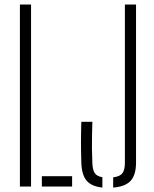

<svg xmlns="http://www.w3.org/2000/svg" viewBox="-20 -820 676 844"><path d="M67.5 0V-800H116.5V0ZM164 0V-45.5H297V0ZM430 4.5Q382 -0.5 360.5 -26.2Q339 -52 337.5 -105.5Q336 -156 336 -195Q336 -234 337.5 -284.5H386Q385 -253 384.5 -223.5Q384 -194 384.2 -164.8Q384.5 -135.5 386 -104Q387 -74 396.2 -59.5Q405.5 -45 430 -41ZM477.5 4.5V-40.5Q507.5 -44 518.2 -58.8Q529 -73.5 529 -104V-800H578V-105.5Q578 -51.5 554.5 -25.5Q531 0.5 477.5 4.5Z"/></svg>

Font: Big Shoulders Stencil Text ExtraLight
Style: Regular
Weight: 250
Version: Version 2.001